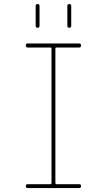

<svg xmlns="http://www.w3.org/2000/svg" viewBox="-20 -950 540 970"><path d="M320.3 -820.3V-919.9Q320.3 -929.7 330.1 -929.7Q339.8 -929.7 339.8 -919.9V-820.3Q339.8 -809.6 330.1 -809.6Q320.3 -809.6 320.3 -820.3ZM160.2 -820.3V-919.9Q160.2 -929.7 169.9 -929.7Q179.7 -929.7 179.7 -919.9V-820.3Q179.7 -809.6 169.9 -809.6Q160.2 -809.6 160.2 -820.3ZM235.4 -19.5Q240.2 -19.5 240.2 -25.4V-705.1Q240.2 -710 235.4 -710H120.1Q110.4 -710 110.4 -720.2Q110.4 -730.5 120.1 -730.5H379.9Q389.6 -730.5 389.6 -720.2Q389.6 -710 379.9 -710H264.6Q259.8 -710 259.8 -705.1V-25.4Q259.8 -20.5 264.6 -19.5H379.9Q389.6 -19.5 389.6 -9.8Q389.6 0 379.9 0H120.1Q110.4 0 110.4 -9.8Q110.4 -19.5 120.1 -19.5Z"/></svg>

Font: Rounded-X Mgen+ 2m thin
Style: Regular
Weight: 100
Designer: [Source Han Sans]
Ryoko NISHIZUKA  (kana & ideographs); Paul D. Hunt (Latin, Greek & Cyrillic); Wenlong ZHANG  (bopomofo
Version: Version 1.059.20150602